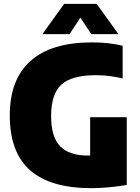

<svg xmlns="http://www.w3.org/2000/svg" viewBox="-20 -971 730 1001"><path d="M456 10Q243.5 10 137.2 -83.2Q31 -176.5 31 -369Q31 -557.5 139.8 -653.8Q248.5 -750 459 -750Q504 -750 543 -745.8Q582 -741.5 619.5 -732.5V-562.5Q585 -570 551 -574.5Q517 -579 480.5 -579Q354.5 -579 300.5 -530.2Q246.5 -481.5 246.5 -366Q246.5 -256 294.2 -208Q342 -160 436 -160Q442.5 -160 450 -160V-360H641V-6.5Q595.5 1 547.8 5.5Q500 10 456 10ZM201 -793 314.5 -951H484L597.5 -793H456L399 -879L342.5 -793Z"/></svg>

Font: Encode Sans SemiCondensed SemiCondensed Black
Style: Regular
Weight: 900
Width: 4
Designer: Multiple Designers
Foundry: Impallari Type
Version: Version 3.000; ttfautohint (v1.8.3) -l 8 -r 50 -G 200 -x 14 